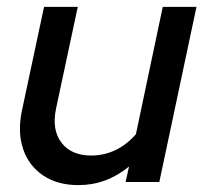

<svg xmlns="http://www.w3.org/2000/svg" viewBox="-20 -529 596 558"><path d="M208 9Q147 9 105.5 -19Q64 -47 47.5 -95Q31 -143 43 -204L108 -509H206L143 -214Q130 -152 158.5 -114.5Q187 -77 245 -77Q283 -77 316 -93Q349 -109 375 -139L453 -509H551L443 0H345L355 -45Q289 9 208 9Z"/></svg>

Font: Red Hat Display SemiBold
Style: Italic
Weight: 600
Italic angle: -12°
Designer: Pentagram, MCKL
Foundry: Pentagram, MCKL
Version: Version 1.023